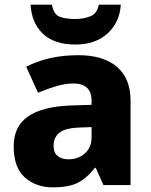

<svg xmlns="http://www.w3.org/2000/svg" viewBox="-20 -798 653 828"><path d="M318 -560Q425 -560 484 -510Q543 -460 543 -364V0H426L393 -74H389Q354 -29 315 -9.5Q276 10 208 10Q135 10 87 -33Q39 -76 39 -166Q39 -253 100.5 -295.5Q162 -338 281 -343L375 -346V-362Q375 -402 354.5 -420Q334 -438 298 -438Q262 -438 223 -426.5Q184 -415 144 -398L93 -510Q138 -534 195 -547Q252 -560 318 -560ZM324 -248Q261 -246 236 -225.5Q211 -205 211 -170Q211 -139 229 -125Q247 -111 275 -111Q317 -111 346 -136.5Q375 -162 375 -206V-250ZM501 -778Q496 -701 443.5 -653.5Q391 -606 305 -606Q214 -606 165 -652.5Q116 -699 112 -778H204Q211 -736 237 -726Q263 -716 305 -716Q339 -716 369 -727.5Q399 -739 406 -778Z"/></svg>

Font: Noto Sans Sinhala UI ExtraBold
Style: Regular
Weight: 800
Designer: Jelle Bosma - Monotype Design Team
Foundry: Monotype Imaging Inc.
Version: Version 2.006; ttfautohint (v1.8.4.7-5d5b)